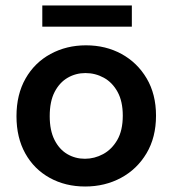

<svg xmlns="http://www.w3.org/2000/svg" viewBox="-20 -672 627 699"><path d="M134 -652H460V-575H134ZM290 7Q218 7 161 -24.5Q104 -56 72 -113.5Q40 -171 40 -249Q40 -328 73 -386Q106 -444 164 -475.5Q222 -507 293 -507Q365 -507 422.5 -475.5Q480 -444 514 -386.5Q548 -329 548 -251Q548 -172 513.5 -114Q479 -56 420.5 -24.5Q362 7 290 7ZM289 -94Q324 -94 355.5 -111Q387 -128 407 -162.5Q427 -197 427 -251Q427 -303 408 -337.5Q389 -372 358 -389Q327 -406 291 -406Q256 -406 226.5 -389Q197 -372 179 -337.5Q161 -303 161 -249Q161 -197 178.5 -162.5Q196 -128 225 -111Q254 -94 289 -94Z"/></svg>

Font: Albert Sans SemiBold
Style: Regular
Weight: 600
Designer: Andreas Rasmussen
Foundry: a.Foundry
Version: Version 1.025